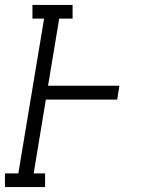

<svg xmlns="http://www.w3.org/2000/svg" viewBox="-50 -755 570 775"><path d="M-30 0V-55H24L128 -680H81V-735H243V-680H189L144 -409H432L423 -353H135L86 -55H132V0Z"/></svg>

Font: Iosevka Slab Light
Style: Italic
Weight: 300
Italic angle: -9°
Monospace: yes
Designer: Belleve Invis
Foundry: Belleve Invis
Version: Version 11.1.1; ttfautohint (v1.8.3)